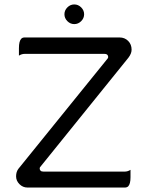

<svg xmlns="http://www.w3.org/2000/svg" viewBox="-20 -843 663 857"><path d="M64.5 -594.7Q76.7 -602.5 89.8 -602.5H446.3Q459 -602.5 461.9 -593.8Q462.9 -591.3 462.9 -588.9Q462.9 -583 457 -577.6L62 -89.4Q51.8 -75.7 51.8 -55.9Q51.8 -36.1 66.9 -21Q82 -5.9 102.5 -5.9H537.1Q546.4 -5.9 552.2 -11.2Q562.5 -22 562.5 -51.8V-85Q550.3 -77.1 537.1 -77.1H173.8Q165 -77.1 161.1 -81.1Q157.2 -85 157.2 -90.8Q157.2 -94.2 158.7 -96.7Q160.6 -99.6 163.1 -102.1L553.2 -585.4Q567.4 -604 567.4 -621.1Q567.4 -645 552 -660.4Q536.6 -675.8 513.7 -675.8H89.8Q80.6 -675.8 75.2 -670.4Q64.5 -659.7 64.5 -627.9ZM280.8 -748.5Q293.9 -735.4 311.5 -735.4Q329.1 -735.4 342.3 -748.5Q355.5 -761.7 355.5 -779.3Q355.5 -796.9 342.3 -810.1Q329.1 -823.2 311.5 -823.2Q293.9 -823.2 280.8 -810.1Q267.6 -796.9 267.6 -779.3Q267.6 -761.7 280.8 -748.5Z"/></svg>

Font: YuPearl-Light
Style: Light
Weight: 300
Designer: Max Yao
Foundry: Max-Everyday
Version: Version 1.011; ttfautohint (v1.8.3)